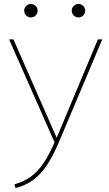

<svg xmlns="http://www.w3.org/2000/svg" viewBox="-20 -719 552 969"><path d="M53 211Q99 199 134.5 173.5Q170 148 200 103.5Q230 59 259 -9L260 10L26 -520H48L265 -26H267L474 -520H496L277 -1Q247 70 215 117Q183 164 145 191Q107 218 58 230ZM136 -631Q122 -631 112 -641Q102 -651 102 -665Q102 -679 112 -689Q122 -699 136 -699Q150 -699 160 -689Q170 -679 170 -665Q170 -651 160 -641Q150 -631 136 -631ZM376 -631Q362 -631 352 -641Q342 -651 342 -665Q342 -679 352 -689Q362 -699 376 -699Q390 -699 400 -689Q410 -679 410 -665Q410 -651 400 -641Q390 -631 376 -631Z"/></svg>

Font: M PLUS 2 Thin Thin
Style: Regular
Weight: 250
Version: Version 1.001